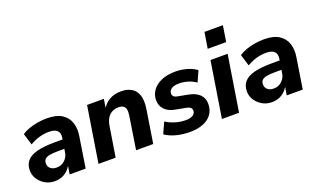

<svg xmlns="http://www.w3.org/2000/svg" viewBox="-77 -1153 2624 1589"><g transform="rotate(-20 1234.5 -358.0)"><path d="M189 11Q143 11 105.5 -10.5Q68 -32 45.5 -67Q23 -102 23 -143Q23 -195 52 -228Q81 -261 142 -276.5Q203 -292 298 -292H377L365 -214H301Q252 -214 223 -208.5Q194 -203 181 -189.5Q168 -176 168 -153Q168 -123 188.5 -106.5Q209 -90 240 -90Q269 -90 291.5 -102Q314 -114 329.5 -136Q345 -158 349 -188L368 -305Q375 -346 353.5 -368Q332 -390 281 -390Q237 -390 195 -378Q153 -366 111 -341L80 -443Q106 -461 142 -474Q178 -487 219.5 -494Q261 -501 302 -501Q386 -501 434 -470Q482 -439 499 -386.5Q516 -334 505 -269L463 0H322L338 -100H347Q332 -62 307.5 -37Q283 -12 253 -0.5Q223 11 189 11Z M576 0 654 -491H802L787 -398H780Q805 -448 850 -474.5Q895 -501 956 -501Q1010 -501 1047 -479Q1084 -457 1099.5 -411Q1115 -365 1104 -292L1058 0H907L952 -289Q957 -321 952.5 -342Q948 -363 933 -373.5Q918 -384 891 -384Q857 -384 831.5 -369.5Q806 -355 790.5 -328Q775 -301 769 -262L727 0Z M1380 11Q1316 11 1259 -4Q1202 -19 1163 -47L1207 -144Q1231 -128 1260 -116.5Q1289 -105 1319.5 -99Q1350 -93 1379 -93Q1422 -93 1443.5 -108Q1465 -123 1465 -146Q1465 -163 1453.5 -173Q1442 -183 1418 -188L1327 -205Q1269 -215 1236.5 -248.5Q1204 -282 1204 -333Q1204 -378 1230.5 -416.5Q1257 -455 1309 -478Q1361 -501 1437 -501Q1468 -501 1501 -495Q1534 -489 1564.5 -477Q1595 -465 1619 -447L1577 -352Q1545 -375 1506 -386.5Q1467 -398 1429 -398Q1384 -398 1361.5 -382Q1339 -366 1339 -341Q1339 -327 1348.5 -316.5Q1358 -306 1380 -302L1470 -285Q1534 -273 1567 -240.5Q1600 -208 1600 -157Q1600 -103 1572.5 -65.5Q1545 -28 1495.5 -8.5Q1446 11 1380 11Z M1751 -586 1774 -727H1936L1914 -586ZM1663 0 1741 -491H1892L1814 0Z M2101 11Q2055 11 2017.5 -10.5Q1980 -32 1957.5 -67Q1935 -102 1935 -143Q1935 -195 1964 -228Q1993 -261 2054 -276.5Q2115 -292 2210 -292H2289L2277 -214H2213Q2164 -214 2135 -208.5Q2106 -203 2093 -189.5Q2080 -176 2080 -153Q2080 -123 2100.5 -106.5Q2121 -90 2152 -90Q2181 -90 2203.5 -102Q2226 -114 2241.5 -136Q2257 -158 2261 -188L2280 -305Q2287 -346 2265.5 -368Q2244 -390 2193 -390Q2149 -390 2107 -378Q2065 -366 2023 -341L1992 -443Q2018 -461 2054 -474Q2090 -487 2131.5 -494Q2173 -501 2214 -501Q2298 -501 2346 -470Q2394 -439 2411 -386.5Q2428 -334 2417 -269L2375 0H2234L2250 -100H2259Q2244 -62 2219.5 -37Q2195 -12 2165 -0.5Q2135 11 2101 11Z"/></g></svg>

Font: Nunito Sans 12pt ExtraLight 12pt ExtraBold
Style: Italic
Weight: 800
Italic angle: -9°
Version: Version 3.101;gftools[0.9.27]